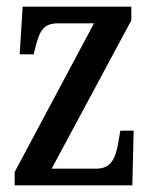

<svg xmlns="http://www.w3.org/2000/svg" viewBox="-20 -556 455 576"><path d="M24 0H377L381 -164H341L336 -135C327 -76 311 -50 268 -50H135L374 -495V-536H48L39 -393H81L85 -409C98 -462 109 -486 154 -486H262L24 -40Z"/></svg>

Font: Noto Serif Georgian ExtraCondensed Medium
Style: Regular
Weight: 500
Width: 2
Designer: Monotype Design Team, Akaki Razmadze
Foundry: Google LLC
Version: Version 2.003